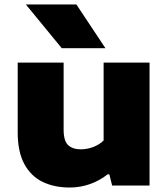

<svg xmlns="http://www.w3.org/2000/svg" viewBox="-20 -828 751 857"><path d="M291 9Q222.5 9 170.2 -16.2Q118 -41.5 88.5 -96Q59 -150.5 59 -237.5V-548.5H264V-249Q264 -199 284.2 -180.2Q304.5 -161.5 340.5 -161.5Q369 -161.5 396.5 -172Q424 -182.5 442.5 -201V-548.5H647.5V0H480.5L468 -50H460.5Q425.5 -22 382 -6.5Q338.5 9 291 9ZM255.5 -613 95.5 -808H321L450.5 -613Z"/></svg>

Font: Encode Sans Exp XBd
Style: Regular
Weight: 800
Width: 7
Designer: Multiple Designers
Foundry: Impallari Type
Version: Version 3.002; ttfautohint (v1.8.3) -l 8 -r 50 -G 200 -x 14 